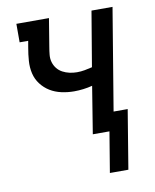

<svg xmlns="http://www.w3.org/2000/svg" viewBox="-80 -581 659 818"><g transform="rotate(-10 250.0 -172.5)"><path d="M329 175 358 0H286L319 -204Q300 -199 279.5 -196.5Q259 -194 240 -194Q212 -194 185 -200Q158 -206 136 -219.5Q114 -233 98 -254Q82 -275 76 -301Q70 -327 72 -355Q74 -383 79 -411L84 -440H47V-520H188L168 -398Q165 -381 163.5 -364.5Q162 -348 166.5 -333Q171 -318 180.5 -306Q190 -294 204 -286.5Q218 -279 234 -275.5Q250 -272 266 -272Q283 -272 299.5 -275Q316 -278 332 -282L372 -520H463L390 -80H451L409 175Z"/></g></svg>

Font: Iosevka Curly Slab Medium
Style: Italic
Weight: 500
Italic angle: -9°
Monospace: yes
Designer: Belleve Invis
Foundry: Belleve Invis
Version: Version 22.1.2; ttfautohint (v1.8.4)